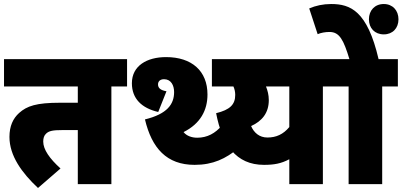

<svg xmlns="http://www.w3.org/2000/svg" viewBox="-20 -916 2002 955"><path d="M534 -486H612V-622H0V-486H367V-405H279C161 -405 114 -389 75 -354C45 -327 27 -289 27 -235C27 -141 89 -56 169 19L281 -78C227 -127 195 -172 195 -212C195 -228 199 -242 209 -251C223 -265 243 -269 290 -269H367V0H534Z M767 -359 808 -462C780 -467 766 -477 766 -496C766 -512 777 -522 796 -522C831 -522 846 -491 846 -458C846 -397 811 -349 701 -322C735 -179 809 -96 948 -96C1040 -96 1103 -127 1165 -178L1084 -292C1051 -253 1011 -231 961 -231C934 -231 908 -240 893 -259C977 -301 1012 -368 1012 -446C1012 -563 934 -632 806 -632C711 -632 636 -589 636 -502C636 -425 685 -378 767 -359Z M1664 -622H1034V-486H1141C1147 -473 1150 -458 1150 -444C1150 -396 1124 -370 1055 -353C1085 -197 1153 -96 1293 -96C1342 -96 1378 -102 1419 -124V0H1586V-486H1664ZM1229 -289C1282 -313 1317 -353 1317 -418C1317 -444 1311 -466 1303 -486H1419V-284C1389 -248 1354 -232 1310 -232C1270 -232 1243 -256 1229 -289Z M1881 -486H1959V-622H1863C1807 -862 1723 -896 1627 -896C1587 -896 1550 -888 1518 -874L1560 -746C1576 -753 1598 -757 1619 -757C1669 -757 1689 -717 1718 -622H1650V-486H1714V0H1881ZM1815 -820C1815 -776 1844 -745 1889 -745C1933 -745 1962 -776 1962 -820C1962 -864 1933 -896 1889 -896C1844 -896 1815 -864 1815 -820Z"/></svg>

Font: Noto Sans Devanagari UI SemiCondensed Black
Style: Regular
Weight: 900
Width: 4
Designer: Jelle Bosma - Monotype Design Team
Foundry: Monotype Imaging Inc.
Version: Version 2.004